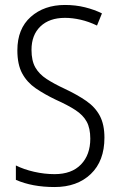

<svg xmlns="http://www.w3.org/2000/svg" viewBox="-20 -744 485 774"><path d="M401 -189Q401 -95 346 -42.5Q291 10 200 10Q110 10 44 -19V-77Q76 -61 117.5 -51.5Q159 -42 200 -42Q269 -42 306.5 -81Q344 -120 344 -185Q344 -227 329.5 -253.5Q315 -280 284.5 -300Q254 -320 205 -342Q159 -364 124 -388Q89 -412 69.5 -448Q50 -484 50 -541Q50 -628 104 -676Q158 -724 242 -724Q285 -724 323 -714.5Q361 -705 391 -690L371 -641Q338 -657 305 -664.5Q272 -672 242 -672Q179 -672 143 -637.5Q107 -603 107 -543Q107 -499 122.5 -472Q138 -445 168 -425.5Q198 -406 241 -386Q292 -362 328 -337Q364 -312 382.5 -277Q401 -242 401 -189Z"/></svg>

Font: Noto Sans Gujarati UI Condensed Light
Style: Regular
Weight: 300
Width: 3
Designer: Jelle Bosma - Monotype Design Team, Universal Thirst
Foundry: Monotype Imaging Inc.
Version: Version 2.106; ttfautohint (v1.8.4.7-5d5b)